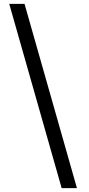

<svg xmlns="http://www.w3.org/2000/svg" viewBox="-20 -801 461 998"><path d="M380 177H300.5L28 -781H107.5Z"/></svg>

Font: Merriweather 36pt
Style: Regular
Weight: 400
Designer: Eben Sorkin
Foundry: Eben Sorkin
Version: Version 2.100